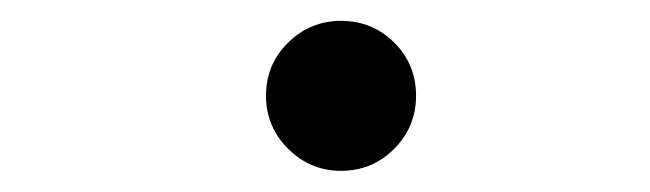

<svg xmlns="http://www.w3.org/2000/svg" viewBox="-20 -439 626 185"><path d="M308.6 -274.4Q278.8 -274.4 257.6 -295.7Q236.3 -316.9 236.3 -346.7Q236.3 -377 257.6 -397.9Q278.8 -418.9 308.6 -418.9Q338.9 -418.9 359.9 -397.9Q380.9 -377 380.9 -346.7Q380.9 -316.9 359.9 -295.7Q338.9 -274.4 308.6 -274.4Z"/></svg>

Font: Cascadia Code PL
Style: Italic
Weight: 400
Italic angle: -10°
Monospace: yes
Designer: Aaron Bell
Foundry: Saja Typeworks
Version: Version 2404.023